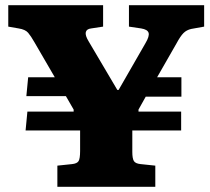

<svg xmlns="http://www.w3.org/2000/svg" viewBox="-20 -723 814 743"><path d="M202 0V-82L259 -88Q278 -90 284 -99.5Q290 -109 290 -139V-218H79L86 -291H265V-299L235 -351H82L89 -424H192L113 -560Q100 -583 89 -596Q78 -609 52 -613L12 -620V-703H379V-620L333 -613Q315 -611 312 -598.5Q309 -586 323 -563L434 -375H439L543 -556Q559 -583 555 -596Q551 -609 526 -613L479 -620V-703H770V-620L720 -611Q702 -607 690 -595Q678 -583 663 -555L588 -424H682V-349H544L516 -299V-291H681V-218H492V-135Q492 -110 498 -100Q504 -90 524 -88L581 -82V0Z"/></svg>

Font: Literata 18pt ExtraBold
Style: Regular
Weight: 800
Designer: Latin by Veronika Burian and Jose Scaglione. Greek by Irene Vlachou. Cyrillic by Vera Evstafieva.
Foundry: TypeTogether
Version: Version 3.103;gftools[0.9.29]